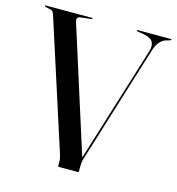

<svg xmlns="http://www.w3.org/2000/svg" viewBox="-109 -790 812 881"><g transform="rotate(15 297.0 -350.0)"><path d="M433.5 -697Q433.5 -700 436.5 -700H595.5Q598.5 -700 598.5 -697Q598.5 -695.5 595 -694L571.5 -687Q556 -681.5 543.5 -666.2Q531 -651 522.5 -622.5L347.5 -58Q344.5 -46.5 344.5 -29V-5.5Q344.5 0 340 0H251Q246 0 246 -5.5V-29Q246 -38.5 240.5 -56L43 -669Q37.5 -684.5 29.5 -687L1.5 -693.5Q-3.5 -695.5 -3.5 -697Q-3.5 -700 0 -700H220Q223.5 -700 223.5 -697Q223.5 -695.5 218.5 -694L165.5 -688Q147.5 -684 153.5 -664.5L342.5 -69.5L514 -622Q521.5 -646.5 513.2 -663.8Q505 -681 471.5 -688.5L437.5 -694Q433.5 -695.5 433.5 -697Z"/></g></svg>

Font: Fraunces 144pt S000
Style: Regular
Weight: 400
Version: Version 1.000; ttfautohint (v1.8.3)